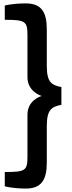

<svg xmlns="http://www.w3.org/2000/svg" viewBox="-20 -951 417 1116"><path d="M7.8 131.8C7.8 131.8 52.7 145 129.9 145C220.7 145 252 94.2 252 -5.9V-216.8C252 -314.9 279.8 -330.1 336.9 -341.8V-444.8C279.8 -457 252 -471.2 252 -568.8V-780.8C252 -880.9 220.7 -931.2 129.9 -931.2C52.7 -931.2 7.8 -918.9 7.8 -918.9V-835.9C127.9 -835.9 139.6 -827.1 139.6 -746.1V-502.9C139.6 -422.9 210 -397 222.7 -393.1C210.9 -390.1 139.6 -365.2 139.6 -284.2V-41C139.6 41 127.9 48.8 7.8 48.8Z"/></svg>

Font: Doppio One
Style: Regular
Weight: 400
Designer: Szymon Celej
Foundry: Sorkin Type Co
Version: Version 1.002